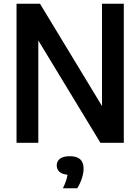

<svg xmlns="http://www.w3.org/2000/svg" viewBox="-20 -760 747 1022"><path d="M68 0V-740H193L523 -195.5V-740H639V0H514.5L184 -544.5V0ZM315 242Q335 200.5 339.5 170Q310 167.5 296 154.2Q282 141 282 120.5Q282 98 299.2 84.8Q316.5 71.5 352.5 71.5Q425 71.5 425 137.5Q425 161.5 415.5 190.2Q406 219 391 242Z"/></svg>

Font: Encode Sans Semi Condensed SemiBold
Style: Regular
Weight: 600
Width: 4
Designer: Multiple Designers
Foundry: Impallari Type
Version: Version 3.000; ttfautohint (v1.8.3) -l 8 -r 50 -G 200 -x 14 